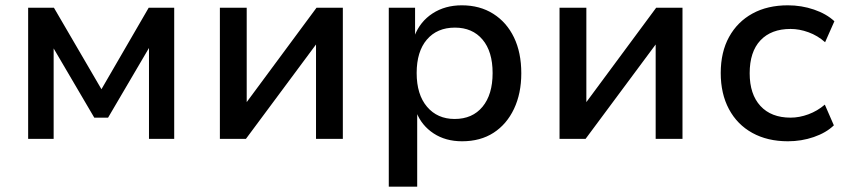

<svg xmlns="http://www.w3.org/2000/svg" viewBox="-20 -523 3188 723"><path d="M86 0V-494H183L362 -187L540 -494H636V0H541V-356H549L387 -80H335L173 -356H182V0Z M808 0V-494H909V-125H899L1172 -494H1271V0H1170V-369H1180L906 0Z M1444 180V-494H1543V-388H1541Q1562 -442 1609 -472.5Q1656 -503 1719 -503Q1787 -503 1837.5 -471Q1888 -439 1915.5 -382Q1943 -325 1943 -247Q1943 -171 1915.5 -113Q1888 -55 1838.5 -23Q1789 9 1720 9Q1658 9 1613 -20.5Q1568 -50 1548 -100H1551V180ZM1692 -75Q1759 -75 1797 -121Q1835 -167 1835 -248Q1835 -329 1797 -374Q1759 -419 1693 -419Q1626 -419 1587.5 -374Q1549 -329 1549 -248Q1549 -167 1588 -121Q1627 -75 1692 -75Z M2087 0V-494H2188V-125H2178L2451 -494H2550V0H2449V-369H2459L2185 0Z M2947 9Q2870 9 2813 -22.5Q2756 -54 2725 -112Q2694 -170 2694 -248Q2694 -327 2725.5 -384Q2757 -441 2813.5 -472Q2870 -503 2947 -503Q2998 -503 3045 -487Q3092 -471 3122 -443L3087 -364Q3059 -389 3024.5 -401.5Q2990 -414 2957 -414Q2884 -414 2843.5 -371Q2803 -328 2803 -247Q2803 -168 2843.5 -124Q2884 -80 2957 -80Q2990 -80 3024 -92.5Q3058 -105 3086 -129L3120 -51Q3091 -23 3044.5 -7Q2998 9 2947 9Z"/></svg>

Font: Nunito Sans 9pt SemiBold
Style: Regular
Weight: 600
Version: Version 3.101;gftools[0.9.27]